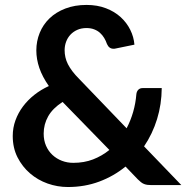

<svg xmlns="http://www.w3.org/2000/svg" viewBox="-20 -751 756 779"><path d="M331.1 -731Q375 -731 409.9 -717.5Q444.8 -704.1 469.5 -681.6Q494.1 -659.2 508.5 -630.1Q522.9 -601.1 525.4 -569.8L446.8 -553.7Q445.3 -553.2 443.6 -553.2Q441.9 -553.2 440.4 -553.2Q431.6 -553.2 425 -557.9Q418.5 -562.5 414.1 -572.3Q409.7 -585.4 402.6 -597.2Q395.5 -608.9 385.7 -617.7Q376 -626.5 362.3 -631.8Q348.6 -637.2 331.1 -637.2Q310.1 -637.2 293.7 -629.9Q277.3 -622.6 265.9 -610.4Q254.4 -598.1 248.3 -581.8Q242.2 -565.4 242.2 -547.4Q242.2 -532.7 245.4 -518.6Q248.5 -504.4 255.6 -490.5Q262.7 -476.6 273.9 -461.7Q285.2 -446.8 301.8 -430.2L493.7 -230.5Q510.3 -262.2 520.3 -297.1Q530.3 -332 533.2 -368.2Q534.2 -379.4 540.8 -386.5Q547.4 -393.6 558.6 -393.6H636.2Q635.7 -327.6 617.2 -267.6Q598.6 -207.5 564.5 -157.2L715.8 0H594.7Q585.4 0 578.1 -1Q570.8 -2 564.2 -4.6Q557.6 -7.3 551.8 -12Q545.9 -16.6 539.1 -23.4L489.3 -75.2Q441.4 -36.1 382.6 -14.2Q323.7 7.8 255.4 7.8Q213.4 7.8 173.3 -6.3Q133.3 -20.5 101.8 -47.6Q70.3 -74.7 51 -112.8Q31.7 -150.9 31.7 -199.2Q31.7 -232.4 42.7 -262.7Q53.7 -293 73.2 -319.1Q92.8 -345.2 119.4 -366.2Q146 -387.2 178.2 -401.9Q151.9 -439.5 139.6 -475.3Q127.4 -511.2 127.4 -546.4Q127.4 -584 141.1 -617.7Q154.8 -651.4 180.9 -676.5Q207 -701.7 245.1 -716.3Q283.2 -731 331.1 -731ZM157.2 -209Q157.2 -181.6 166.7 -159.7Q176.3 -137.7 192.9 -122.3Q209.5 -106.9 231.2 -98.6Q252.9 -90.3 277.3 -90.3Q321.3 -90.3 357.4 -104.2Q393.6 -118.2 423.8 -142.6L233.9 -337.4Q193.8 -311.5 175.5 -279.1Q157.2 -246.6 157.2 -209Z"/></svg>

Font: Kantumruy
Style: Bold
Weight: 600
Foundry: Sovichet Tep
Version: Version 1.20 August 16, 2013